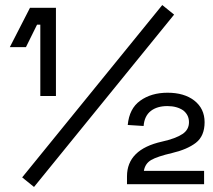

<svg xmlns="http://www.w3.org/2000/svg" viewBox="-20 -731 847 762"><path d="M202 -350H140V-633H127L83 -544H19L99 -700H202ZM671 -673 115 11 68 -27 624 -711ZM790 0H484V-31Q484 -138 623 -169Q677 -181 704 -199Q730 -216 730 -246Q730 -275 707 -293Q682 -310 644 -310Q604 -310 579 -291Q553 -271 550 -231L487 -235Q493 -300 536 -331Q580 -363 645 -363Q711 -363 751 -332Q792 -300 792 -246Q792 -191 757 -164Q723 -138 664 -124Q604 -110 580 -96Q556 -82 551 -53H790Z"/></svg>

Font: Rilu
Style: Regular
Weight: 500
Designer: Alí Sinisterra
Foundry: Alí Sinisterra
Version: 0.1